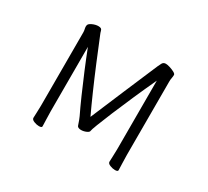

<svg xmlns="http://www.w3.org/2000/svg" viewBox="-141 -941 1282 1181"><g transform="rotate(30 500.0 -350.5)"><path d="M733 -594Q694 -510 658.5 -429Q623 -348 595 -281Q567 -214 551 -172Q535 -130 535 -124Q535 -114 517 -106Q499 -98 480 -98Q470 -98 462 -101.5Q454 -105 452 -112Q447 -128 440.5 -145Q434 -162 431 -168Q408 -215 378.5 -282Q349 -349 318.5 -422Q288 -495 262 -562V-105Q262 -74 263.5 -45Q265 -16 265 1Q265 11 244 11Q228 11 209 3.5Q190 -4 190 -17Q190 -29 191.5 -54.5Q193 -80 193 -106V-624Q193 -636 190.5 -646Q188 -656 188 -665Q188 -671 189 -673Q191 -685 213 -695Q235 -705 255 -705Q267 -705 274 -701Q280 -697 282.5 -686.5Q285 -676 289 -667Q321 -588 357 -501.5Q393 -415 428 -335.5Q463 -256 491 -197Q540 -314 593 -438.5Q646 -563 693 -673Q698 -685 705.5 -698.5Q713 -712 730 -712Q741 -712 759 -706.5Q777 -701 792 -693Q807 -685 807 -677Q807 -666 804.5 -654Q802 -642 802 -628V-105Q802 -74 803.5 -45Q805 -16 805 1Q805 11 784 11Q768 11 749 3.5Q730 -4 730 -17Q730 -29 731.5 -54.5Q733 -80 733 -106Z"/></g></svg>

Font: Moon Stars Kai T HW
Style: Regular
Weight: 400
Designer: GuiWonder
Version: Version 1.101